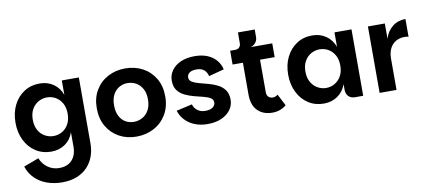

<svg xmlns="http://www.w3.org/2000/svg" viewBox="-81 -999 3522 1577"><g transform="rotate(-10 1680.0 -210.0)"><path d="M327 271Q260 271 202 250.5Q144 230 102 189Q60 148 41 89L167 42Q187 92 229 121.5Q271 151 324 151Q369 151 401 133Q433 115 450.5 80.5Q468 46 468 -2V-122Q447 -61 398 -27Q349 7 283 7Q210 7 153.5 -29.5Q97 -66 65 -130.5Q33 -195 33 -277Q33 -360 65 -424Q97 -488 153.5 -524.5Q210 -561 283 -561Q349 -561 398 -527Q447 -493 468 -433V-554H610V-4Q610 54 592 103.5Q574 153 539 190.5Q504 228 451 249.5Q398 271 327 271ZM323 -116Q361 -116 394 -134.5Q427 -153 447.5 -189.5Q468 -226 468 -277Q468 -329 447.5 -365Q427 -401 394 -419.5Q361 -438 323 -438Q285 -438 251.5 -419.5Q218 -401 197.5 -365Q177 -329 177 -277Q177 -226 197.5 -189.5Q218 -153 251.5 -134.5Q285 -116 323 -116Z M993 7Q913 7 849.5 -28Q786 -63 748.5 -127Q711 -191 711 -278Q711 -365 749 -428.5Q787 -492 852 -526.5Q917 -561 997 -561Q1077 -561 1141.5 -526.5Q1206 -492 1244 -428.5Q1282 -365 1282 -278Q1282 -191 1243.5 -127Q1205 -63 1139.5 -28Q1074 7 993 7ZM993 -116Q1030 -116 1063 -133.5Q1096 -151 1117 -187.5Q1138 -224 1138 -278Q1138 -332 1117.5 -368Q1097 -404 1064.5 -421.5Q1032 -439 995 -439Q958 -439 926.5 -421.5Q895 -404 875 -368Q855 -332 855 -278Q855 -224 874 -187.5Q893 -151 924.5 -133.5Q956 -116 993 -116Z M1587 7Q1527 7 1479 -12.5Q1431 -32 1399 -67Q1367 -102 1354 -145L1486 -175Q1495 -142 1522 -122.5Q1549 -103 1585 -103Q1627 -103 1648.5 -119Q1670 -135 1670 -159Q1670 -184 1647.5 -197.5Q1625 -211 1589.5 -219.5Q1554 -228 1514 -238.5Q1474 -249 1438 -266.5Q1402 -284 1379.5 -314.5Q1357 -345 1357 -396Q1357 -441 1383.5 -479Q1410 -517 1459 -539Q1508 -561 1576 -561Q1635 -561 1680 -543Q1725 -525 1754 -491.5Q1783 -458 1794 -413L1666 -379Q1657 -414 1634.5 -432.5Q1612 -451 1572 -451Q1534 -451 1514 -436.5Q1494 -422 1494 -398Q1494 -373 1516.5 -359.5Q1539 -346 1574.5 -336.5Q1610 -327 1650 -316.5Q1690 -306 1725.5 -288Q1761 -270 1783.5 -239Q1806 -208 1806 -157Q1806 -112 1779 -74.5Q1752 -37 1703 -15Q1654 7 1587 7Z M2127 7Q2049 7 2003.5 -39.5Q1958 -86 1958 -172V-439H1872V-554H2223V-439H2101V-167Q2101 -141 2116 -128Q2131 -115 2150 -115Q2162 -115 2172.5 -119Q2183 -123 2193 -131L2243 -34Q2217 -13 2189 -3Q2161 7 2127 7ZM1914 -510V-554Q1936 -554 1948.5 -567Q1961 -580 1961 -602V-691H2101V-625Q2101 -610 2093.5 -595Q2086 -580 2073 -569Q2060 -558 2042 -554Z M2556 7Q2483 7 2427 -29.5Q2371 -66 2339 -130.5Q2307 -195 2307 -277Q2307 -360 2339 -424Q2371 -488 2427 -524.5Q2483 -561 2556 -561Q2622 -561 2671 -527Q2720 -493 2742 -433V-554H2884V0H2816Q2782 0 2762 -20.5Q2742 -41 2742 -75V-122Q2720 -61 2671 -27Q2622 7 2556 7ZM2596 -116Q2635 -116 2668 -135Q2701 -154 2721.5 -190Q2742 -226 2742 -277Q2742 -329 2721.5 -365Q2701 -401 2668 -419.5Q2635 -438 2596 -438Q2559 -438 2525.5 -419.5Q2492 -401 2471.5 -365Q2451 -329 2451 -277Q2451 -226 2471.5 -190Q2492 -154 2525.5 -135Q2559 -116 2596 -116Z M3021 0V-554H3162V0ZM3132 -259 3162 -427Q3181 -489 3226.5 -525Q3272 -561 3335 -561V-413Q3326 -416 3317.5 -416.5Q3309 -417 3300 -417Q3261 -417 3229.5 -399Q3198 -381 3180 -346Q3162 -311 3162 -259Z"/></g></svg>

Font: Parkinsans SemiBold
Style: Regular
Weight: 600
Designer: Red Stone, Indian Type Foundry
Foundry: Indian Type Foundry
Version: Version 1.000